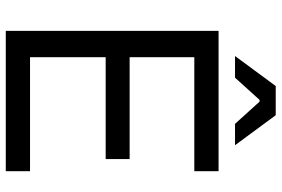

<svg xmlns="http://www.w3.org/2000/svg" viewBox="-175 -800 975 665"><g transform="rotate(90 312.5 -467.5)"><path d="M174 -794 278 -935H379L483 -794H409L332 -879H326L249 -794ZM87 0V-737H573V-653H178V-429H531V-346H178V-84H573V0Z"/></g></svg>

Font: Tomorrow
Style: Regular
Weight: 400
Designer: Tony de Marco, Monica Rizzolli
Foundry: Just in Type
Version: Version 2.002